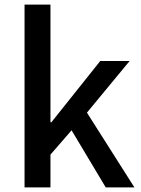

<svg xmlns="http://www.w3.org/2000/svg" viewBox="-20 -817 615 837"><path d="M87 -398V0H200V-143L292 -249L441 0H566L359 -326L545 -551H481H417L204 -284H200V-797H87Z"/></svg>

Font: GenSekiGothic2 TW M
Style: Regular
Weight: 500
Version: Version 2.100;PS 2.1;hotconv 16.6.51;makeotf.lib2.5.65220 DE